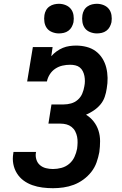

<svg xmlns="http://www.w3.org/2000/svg" viewBox="-20 -983 640 1011"><path d="M259 8Q231 8 203.5 4.5Q176 1 150.5 -8Q125 -17 104 -32.5Q83 -48 69 -70.5Q55 -93 50 -120Q45 -147 50 -175Q50 -177 50.5 -179Q51 -181 51 -183H170Q170 -182 169.5 -181Q169 -180 169 -179Q166 -161 171.5 -143Q177 -125 190.5 -113.5Q204 -102 222 -97.5Q240 -93 259 -93Q281 -93 303.5 -99Q326 -105 344 -120Q362 -135 372 -156.5Q382 -178 386 -200Q388 -215 388.5 -231.5Q389 -248 386 -263Q383 -278 376 -291.5Q369 -305 357 -314.5Q345 -324 330 -328Q315 -332 299 -332H235L251 -433H315Q335 -433 354.5 -438.5Q374 -444 389.5 -457.5Q405 -471 413 -490Q421 -509 424 -528Q427 -542 427 -556Q427 -570 424.5 -583Q422 -596 416 -608Q410 -620 400 -628Q390 -636 376.5 -639Q363 -642 349 -642Q329 -642 309 -637.5Q289 -633 271.5 -621.5Q254 -610 242.5 -592Q231 -574 227 -554H123L153 -735H257L250 -687Q262 -701 278 -712.5Q294 -724 311 -731Q328 -738 346 -740.5Q364 -743 381 -743Q409 -743 436 -736Q463 -729 484 -713.5Q505 -698 519 -675.5Q533 -653 539.5 -627Q546 -601 546.5 -573Q547 -545 542 -517Q539 -495 531.5 -473Q524 -451 509 -433Q494 -415 474 -401.5Q454 -388 433 -379Q456 -365 473 -343.5Q490 -322 498.5 -295.5Q507 -269 507 -240Q507 -211 503 -182Q498 -155 488.5 -128Q479 -101 461 -78Q443 -55 419 -37.5Q395 -20 368.5 -10Q342 0 314 4Q286 8 259 8ZM490 -807Q472 -807 454.5 -814Q437 -821 427 -834.5Q417 -848 414 -866.5Q411 -885 414 -904Q416 -917 422.5 -929Q429 -941 440.5 -949Q452 -957 465 -960Q478 -963 490 -963Q509 -963 526 -956Q543 -949 553.5 -935.5Q564 -922 567 -903.5Q570 -885 567 -866Q564 -853 557.5 -841Q551 -829 540 -821Q529 -813 516 -810Q503 -807 490 -807ZM290 -807Q272 -807 254.5 -814Q237 -821 227 -834.5Q217 -848 214 -866.5Q211 -885 214 -904Q216 -917 222.5 -929Q229 -941 240.5 -949Q252 -957 265 -960Q278 -963 290 -963Q309 -963 326 -956Q343 -949 353.5 -935.5Q364 -922 367 -903.5Q370 -885 367 -866Q364 -853 357.5 -841Q351 -829 340 -821Q329 -813 316 -810Q303 -807 290 -807Z"/></svg>

Font: Iosevka Slab Extended Oblique
Style: Bold
Weight: 700
Width: 7
Italic angle: -9°
Monospace: yes
Designer: Belleve Invis
Foundry: Belleve Invis
Version: Version 11.1.1; ttfautohint (v1.8.3)